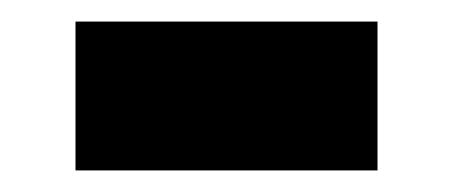

<svg xmlns="http://www.w3.org/2000/svg" viewBox="-20 -435 420 178"><path d="M330 -277H50V-415H330Z"/></svg>

Font: Kreadon
Style: Regular
Weight: 400
Designer: kohakuno
Foundry: StudioGnu
Version: Version 1.000;Glyphs 3.1.2 (3151)